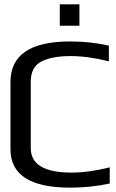

<svg xmlns="http://www.w3.org/2000/svg" viewBox="-20 -850 531 880"><path d="M303 -593Q218 -593 169.5 -568Q121 -543 121 -475V-171Q121 -59 307 -59Q387 -59 483 -83V-9Q398 10 301 10Q28 10 28 -166V-474Q28 -660 301 -660Q394 -660 479 -641V-569Q383 -593 303 -593ZM344 -732H254V-830H344Z"/></svg>

Font: Gamestation Display
Style: Regular
Weight: 400
Designer: Jonas Hecksher
Foundry: Jonas Hecksher, Playtypeª, e-types AS
Version: Version 1.003